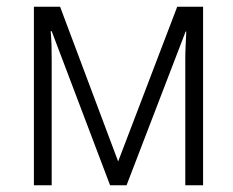

<svg xmlns="http://www.w3.org/2000/svg" viewBox="-20 -552 694 572"><path d="M585 -532V0H532V-374Q532 -395 533 -415.5Q534 -436 535 -458H533L357 0H308L134 -459H131Q133 -437 133.5 -416Q134 -395 134 -371V0H81V-532H159L332 -71L508 -532Z"/></svg>

Font: Noto Sans Display Light
Style: Regular
Weight: 300
Designer: Monotype Design Team
Foundry: Monotype Imaging Inc.
Version: Version 2.003